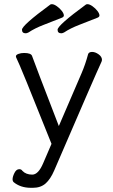

<svg xmlns="http://www.w3.org/2000/svg" viewBox="-20 -733 540 917"><path d="M273 -574Q278 -574 286 -578Q316 -598 359 -614.5Q402 -631 447 -649Q455 -653 455 -659Q455 -668 445.5 -680.5Q436 -693 422 -703Q408 -713 398 -713Q392 -713 390 -711Q255 -612 255 -591Q255 -574 273 -574ZM103 -574Q108 -574 116 -578Q146 -598 189 -614.5Q232 -631 277 -649Q285 -653 285 -659Q285 -668 275.5 -680.5Q266 -693 252 -703Q238 -713 228 -713Q222 -713 220 -711Q85 -612 85 -591Q85 -574 103 -574ZM137 164Q174 164 197.5 143.5Q221 123 239 81Q438 -381 463 -434Q467 -442 467 -447Q467 -462 451 -473.5Q435 -485 420 -485Q405 -485 401 -475Q388 -426 369 -382L261 -131Q144 -434 133 -466Q128 -480 95 -480Q80 -480 68 -475.5Q56 -471 56 -464L57 -459Q75 -425 226 -46L186 47Q163 101 134 101Q104 101 87 83Q82 75 72 75Q58 75 49 93Q40 111 40 124Q40 130 44 136Q77 164 128 164Z"/></svg>

Font: LXGW WenKai Mono Lite
Style: Regular
Weight: 400
Monospace: yes
Designer: LXGW / Fontworks Inc.
Foundry: LXGW / Fontworks Inc.
Version: Version 1.520; June 14, 2025